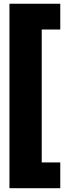

<svg xmlns="http://www.w3.org/2000/svg" viewBox="-20 -910 358 1022"><path d="M300.8 91.8H30.3V-890.1H300.8V-752.9H202.1V-45.4H300.8Z"/></svg>

Font: Anton
Style: Regular
Weight: 400
Designer: Vernon Adams, Tural Alisoy
Foundry: Vernon Adams
Version: Version 2.300